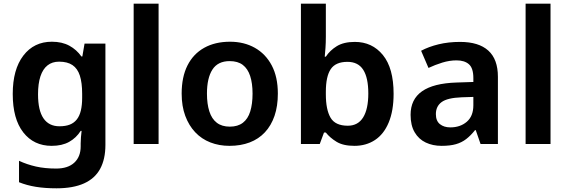

<svg xmlns="http://www.w3.org/2000/svg" viewBox="-20 -780 3078 1040"><path d="M261 -554Q316 -554 355.5 -532.5Q395 -511 421 -474H426L438 -544H551V5Q551 82 522.5 134.5Q494 187 435 213.5Q376 240 286 240Q224 240 174.5 232Q125 224 83 207V91Q126 111 174.5 122Q223 133 284 133Q348 133 382.5 101Q417 69 417 13V-3Q417 -16 418.5 -36.5Q420 -57 422 -71H417Q393 -33 354.5 -11.5Q316 10 260 10Q163 10 106 -63Q49 -136 49 -271Q49 -404 106.5 -479Q164 -554 261 -554ZM300 -446Q263 -446 237.5 -426Q212 -406 199 -366.5Q186 -327 186 -269Q186 -182 215.5 -139Q245 -96 302 -96Q335 -96 358 -105Q381 -114 396 -133Q411 -152 418 -181.5Q425 -211 425 -250V-272Q425 -332 412.5 -370.5Q400 -409 372.5 -427.5Q345 -446 300 -446Z M839 0H704V-760H839Z M1485 -273Q1485 -205 1467 -152.5Q1449 -100 1415 -63.5Q1381 -27 1332.5 -8.5Q1284 10 1223 10Q1167 10 1119.5 -8.5Q1072 -27 1037.5 -63.5Q1003 -100 983.5 -152.5Q964 -205 964 -273Q964 -363 995.5 -425.5Q1027 -488 1086 -521Q1145 -554 1226 -554Q1302 -554 1360.5 -521Q1419 -488 1452 -425.5Q1485 -363 1485 -273ZM1101 -273Q1101 -217 1114 -176.5Q1127 -136 1154.5 -115Q1182 -94 1225 -94Q1268 -94 1295.5 -115Q1323 -136 1335.5 -176.5Q1348 -217 1348 -273Q1348 -329 1335 -368.5Q1322 -408 1295 -428.5Q1268 -449 1224 -449Q1160 -449 1130.5 -403Q1101 -357 1101 -273Z M1745 -581Q1745 -549 1743 -520.5Q1741 -492 1739 -473H1745Q1767 -507 1804.5 -530Q1842 -553 1902 -553Q1996 -553 2054 -482Q2112 -411 2112 -272Q2112 -180 2085.5 -116.5Q2059 -53 2011 -21.5Q1963 10 1900 10Q1839 10 1803 -12Q1767 -34 1745 -62H1735L1712 0H1610V-760H1745ZM1862 -445Q1798 -445 1771.5 -405.5Q1745 -366 1745 -283V-269Q1745 -186 1770.5 -142.5Q1796 -99 1864 -99Q1919 -99 1947 -144Q1975 -189 1975 -274Q1975 -359 1947.5 -402Q1920 -445 1862 -445Z M2472 -553Q2573 -553 2625 -506Q2677 -459 2677 -364V0H2583L2557 -75H2553Q2530 -46 2505.5 -27Q2481 -8 2449.5 1Q2418 10 2372 10Q2324 10 2286 -8Q2248 -26 2226 -63.5Q2204 -101 2204 -158Q2204 -242 2266 -285.5Q2328 -329 2453 -333L2544 -336V-357Q2544 -411 2520 -432Q2496 -453 2453 -453Q2415 -453 2376 -441Q2337 -429 2301 -412L2261 -505Q2302 -527 2355.5 -540Q2409 -553 2472 -553ZM2481 -253Q2403 -250 2372 -227Q2341 -204 2341 -162Q2341 -125 2363 -107.5Q2385 -90 2419 -90Q2473 -90 2508.5 -120.5Q2544 -151 2544 -210V-255Z M2962 0H2827V-760H2962Z"/></svg>

Font: Noto Sans Oriya SemiBold
Style: Regular
Weight: 600
Version: Version 2.003